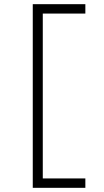

<svg xmlns="http://www.w3.org/2000/svg" viewBox="-20 -790 498 920"><path d="M137 110V-770H389V-725H185V65H389V110Z"/></svg>

Font: M PLUS 2 Light
Style: Regular
Weight: 300
Designer: Coji Morishita
Foundry: UNDERFOREST DESIGN
Version: Version 1.001